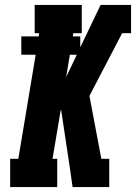

<svg xmlns="http://www.w3.org/2000/svg" viewBox="-20 -755 549 775"><path d="M21 0V-114H54L124 -534H66V-608H136L138 -621H120V-735H310V-621H276L274 -608H304V-564L386 -735H509V-621H473L341 -368L389 -114H421V0H273L262 -77L227 -310H225L192 -114H211V0ZM247 -444 290 -534H262Z"/></svg>

Font: Iosevka Slab Heavy
Style: Italic
Weight: 900
Italic angle: -9°
Monospace: yes
Designer: Belleve Invis
Foundry: Belleve Invis
Version: Version 11.1.0; ttfautohint (v1.8.3)